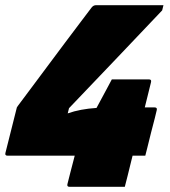

<svg xmlns="http://www.w3.org/2000/svg" viewBox="-37 -720 657 740"><path d="M394 -414H537Q548 -414 545 -403L521 -306H559Q570 -306 567 -295Q566 -289 559.5 -264Q553 -239 545 -208Q537 -177 531 -151.5Q525 -126 523 -120H474L468 -96Q461 -68 455 -43Q449 -18 444 0H231Q220 0 223 -11Q226 -23 234 -54.5Q242 -86 251 -120H-8Q-19 -120 -16 -131L28 -306Q28 -307 45 -329.5Q62 -352 89.5 -389Q117 -426 149.5 -469.5Q182 -513 214.5 -556.5Q247 -600 274 -635.5Q301 -671 316 -691Q323 -700 333 -700H593L588 -680Q509 -597 417 -500Q325 -403 229 -303L224 -283Q272 -300 335 -304Q357 -345 374 -376.5Q391 -408 394 -414Z"/></svg>

Font: Recursive Sn Lnr St XBk
Style: Italic
Weight: 1000
Italic angle: -15°
Version: Version 1.079;hotconv 1.0.112;makeotfexe 2.5.65598; ttfautoh